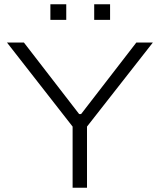

<svg xmlns="http://www.w3.org/2000/svg" viewBox="-20 -887 755 907"><path d="M323 0V-289L13 -686H93L354 -348H363L624 -686H702L391 -289V0ZM218 -793V-867H293V-793ZM425 -793V-867H500V-793Z"/></svg>

Font: Archivo SemiExpanded ExtraLight
Style: Regular
Weight: 250
Width: 6
Designer: Hector Gatti
Foundry: Omnibus-Type
Version: Version 2.001